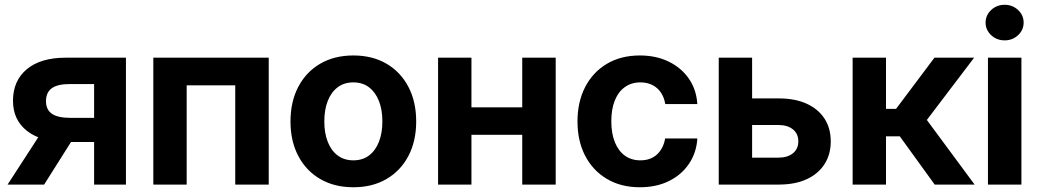

<svg xmlns="http://www.w3.org/2000/svg" viewBox="-20 -770 4338 801"><path d="M505.4 0H372.6V-419.4H272Q220.2 -419.4 196 -401.9Q171.9 -384.3 171.9 -348.1Q171.9 -312.5 196.5 -295.4Q221.2 -278.3 273.9 -278.3H428.2V-177.7H258.3Q151.9 -177.7 93 -223.6Q34.2 -269.5 34.2 -349.6Q34.2 -433.1 91.8 -481.2Q149.4 -529.3 253.9 -529.3H505.4ZM164.1 0H11.7L165.5 -237.3H314Z M1101.1 -529.3V0H961.4V-414.1H758.8V0H619.6V-529.3Z M1454.1 11.2Q1375 11.2 1315.9 -23.2Q1256.8 -57.6 1224.4 -119.4Q1191.9 -181.2 1191.9 -263.2Q1191.9 -345.7 1224.4 -407.7Q1256.8 -469.7 1315.9 -504.2Q1375 -538.6 1454.1 -538.6Q1533.7 -538.6 1592.5 -504.2Q1651.4 -469.7 1683.8 -407.7Q1716.3 -345.7 1716.3 -263.2Q1716.3 -181.2 1683.8 -119.4Q1651.4 -57.6 1592.5 -23.2Q1533.7 11.2 1454.1 11.2ZM1454.1 -101.1Q1492.7 -101.1 1519.5 -121.3Q1546.4 -141.6 1560.8 -178.2Q1575.2 -214.8 1575.2 -263.2Q1575.2 -312.5 1560.8 -348.9Q1546.4 -385.3 1519.5 -405.8Q1492.7 -426.3 1454.1 -426.3Q1416 -426.3 1388.9 -406Q1361.8 -385.7 1347.4 -349.1Q1333 -312.5 1333 -263.2Q1333 -214.8 1347.4 -178.2Q1361.8 -141.6 1388.9 -121.3Q1416 -101.1 1454.1 -101.1Z M2196.8 -322.3V-207.5H1908.2V-322.3ZM1946.8 -529.3V0H1807.6V-529.3ZM2298.3 -529.3V0H2158.7V-529.3Z M2649.4 11.2Q2570.3 11.2 2511.7 -23.7Q2453.1 -58.6 2421.1 -120.4Q2389.2 -182.1 2389.2 -263.2Q2389.2 -344.7 2421.1 -406.7Q2453.1 -468.8 2511.7 -503.7Q2570.3 -538.6 2649.4 -538.6Q2717.3 -538.6 2769.8 -512.9Q2822.3 -487.3 2853.8 -441.9Q2885.3 -396.5 2889.2 -335.9H2755.4Q2751 -362.8 2737.8 -383.1Q2724.6 -403.3 2702.6 -414.8Q2680.7 -426.3 2651.4 -426.3Q2614.3 -426.3 2586.9 -406.7Q2559.6 -387.2 2544.9 -350.8Q2530.3 -314.5 2530.3 -264.2Q2530.3 -213.9 2544.9 -177.2Q2559.6 -140.6 2586.7 -120.8Q2613.8 -101.1 2651.4 -101.1Q2694.3 -101.1 2720.9 -125.7Q2747.6 -150.4 2754.9 -192.4H2889.2Q2885.7 -133.3 2854.7 -87.2Q2823.7 -41 2771.2 -14.9Q2718.8 11.2 2649.4 11.2Z M3070.8 -359.4H3229.5Q3297.4 -359.4 3345.7 -337.2Q3394 -314.9 3419.9 -274.9Q3445.8 -234.9 3445.8 -180.2Q3445.8 -126 3419.9 -85.4Q3394 -44.9 3345.7 -22.5Q3297.4 0 3229.5 0H2978.5V-529.3H3117.7V-112.3H3227.1Q3265.6 -112.3 3288.1 -130.6Q3310.5 -148.9 3310.5 -180.2Q3310.5 -211.9 3288.1 -230.2Q3265.6 -248.5 3227.1 -248.5H3070.8Z M3537.1 0V-529.3H3676.3V-315.9H3718.3L3878.4 -529.3H4043.9L3846.7 -269.5L4045.9 0H3879.4L3733.9 -201.2H3676.3V0Z M4101.6 0V-529.3H4241.2V0ZM4171.4 -601.6Q4138.2 -601.6 4115 -623.3Q4091.8 -645 4091.8 -675.8Q4091.8 -706.5 4115 -728.3Q4138.2 -750 4171.4 -750Q4204.1 -750 4227.3 -728.3Q4250.5 -706.5 4250.5 -675.8Q4250.5 -645 4227.3 -623.3Q4204.1 -601.6 4171.4 -601.6Z"/></svg>

Font: Inter Cardless Tabular Bold
Style: Bold
Weight: 700
Designer: Rasmus Andersson
Foundry: rsms
Version: Version 4.000;git-4fc901f